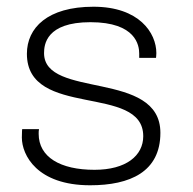

<svg xmlns="http://www.w3.org/2000/svg" viewBox="-20 -541 574 571"><path d="M96 -157H46C46 -157 45 -151 45 -132C45 -80 90 10 248 10C367 10 457 -30 457 -146C457 -334 111 -246 111 -383C111 -408 117 -475 249 -475C385 -475 394 -405 394 -382V-369H444C444 -369 445 -377 445 -383C445 -443 394 -521 258 -521C121 -521 60 -458 60 -381C60 -187 406 -293 406 -136C406 -78 355 -36 261 -36C159 -36 95 -74 95 -143C95 -148 95 -152 96 -157Z"/></svg>

Font: Chivo Light
Style: Regular
Weight: 300
Designer: Hector Gatti
Foundry: Omnibus-Type
Version: Version 1.003;PS 001.003;hotconv 1.0.70;makeotf.lib2.5.58329